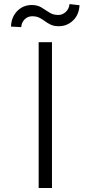

<svg xmlns="http://www.w3.org/2000/svg" viewBox="-20 -938 452 958"><path d="M239.3 -727.3V0H172.9V-727.3ZM85.9 -802.6 34.8 -805.4Q36.6 -853 66.1 -883Q95.5 -913 138.1 -913Q167.3 -913 187.1 -900.6Q207 -888.1 226 -875.7Q245 -863.3 270.6 -863.3Q292.3 -863.3 308.6 -878.9Q324.9 -894.5 326.7 -917.6L376.8 -911.9Q374.3 -864.3 344.5 -835.8Q314.6 -807.2 273.4 -807.2Q249.6 -807.2 233.7 -814.6Q217.7 -822.1 204.5 -832Q191.4 -842 176.7 -849.4Q161.9 -856.9 141 -856.9Q118.3 -856.9 102.8 -841.3Q87.4 -825.6 85.9 -802.6Z"/></svg>

Font: Inter Zeller Light
Style: Regular
Weight: 300
Designer: Rasmus Andersson; Joe Bland
Foundry: zeller
Version: Version 3.015;git-dec3a8cb1